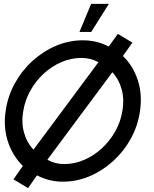

<svg xmlns="http://www.w3.org/2000/svg" viewBox="-20 -920 790 986"><path d="M124 46 49 1 97.5 -68Q46 -117.5 21.2 -191Q-3.5 -264.5 9 -350Q19.5 -425 55.5 -490.8Q91.5 -556.5 146.2 -606.5Q201 -656.5 267.5 -684.8Q334 -713 405 -713Q442.5 -713 476 -704.8Q509.5 -696.5 538.5 -681L585 -746L660 -701L611 -632.5Q663 -583 687.2 -509.5Q711.5 -436 699 -350Q688.5 -275 652.5 -209.2Q616.5 -143.5 561.8 -93.5Q507 -43.5 440.8 -15.2Q374.5 13 303 13Q266 13 232.8 4.5Q199.5 -4 170 -19.5ZM152 -151.5 485.5 -600.5Q447 -622.5 397.5 -622.5Q344.5 -622.5 295 -601Q245.5 -579.5 204.5 -541.8Q163.5 -504 136 -454.8Q108.5 -405.5 99.5 -350Q89 -290 103.5 -238.5Q118 -187 152 -151.5ZM310 -77.5Q363 -77.5 412.5 -99Q462 -120.5 503 -158.2Q544 -196 571.8 -245.2Q599.5 -294.5 608.5 -350Q619 -410 604.8 -461.5Q590.5 -513 557 -549L223.5 -100Q261 -77.5 310 -77.5ZM388 -756 448 -900H539L448.5 -756Z"/></svg>

Font: Urbanist Medium
Style: Italic
Weight: 500
Italic angle: -8°
Designer: Corey Hu
Foundry: Corey Hu
Version: Version 1.330; ttfautohint (v1.8.4.7-5d5b)